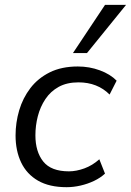

<svg xmlns="http://www.w3.org/2000/svg" viewBox="-20 -773 547 802"><path d="M258.3 8.9Q186.2 8.9 138.9 -18.3Q91.7 -45.5 68.3 -94.4Q45 -143.3 45 -207.2Q45 -260.6 60.1 -312.1Q75.3 -363.6 106.9 -404.9Q138.5 -446.2 187.8 -470.8Q237.2 -495.3 305 -495.3Q353.5 -495.3 397.1 -479.2Q440.8 -463.1 467.2 -436L437.8 -378.1Q412.6 -403.4 380 -416.2Q347.5 -429 307.7 -429Q259.4 -429 225.1 -410.1Q190.9 -391.2 169.5 -358.9Q148.1 -326.7 138 -287.6Q127.9 -248.5 127.9 -207.6Q127.9 -139.5 160.6 -98.4Q193.4 -57.3 267.9 -57.3Q298.5 -57.3 332.4 -69.6Q366.3 -82 394.9 -107.7L418.6 -47.8Q399.6 -30.2 372.9 -17.4Q346.2 -4.7 316.5 2.1Q286.8 8.9 258.3 8.9ZM284.7 -551.3 418.8 -752.8H506.7L343.3 -551.3Z"/></svg>

Font: Nunito Sans 12pt ExtraLight
Style: Italic
Weight: 200
Italic angle: -9°
Designer: Vernon Adams
Foundry: Vernon Adams
Version: Version 3.101;gftools[0.9.27]